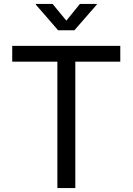

<svg xmlns="http://www.w3.org/2000/svg" viewBox="-20 -962 678 982"><path d="M42.5 -646.5V-727.5H595.2V-646.5H365.2V0H273.4V-646.5ZM249 -941.9 319.3 -856.4 388.7 -941.9H475.1V-938.5L360.4 -807.1H277.3L163.1 -938.5V-941.9Z"/></svg>

Font: Inter 18pt
Style: Regular
Weight: 400
Designer: Rasmus Andersson
Foundry: rsms
Version: Version 4.001;git-66647c0bb